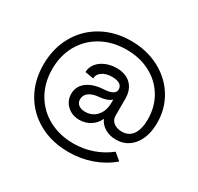

<svg xmlns="http://www.w3.org/2000/svg" viewBox="-160 -852 1184 1147"><g transform="rotate(30 431.5 -278.5)"><path d="M50 -276Q50 -387 99 -474.5Q148 -562 236 -611Q324 -660 435 -660Q542 -660 628.5 -615Q715 -570 764 -490.5Q813 -411 813 -313Q813 -218 768 -160.5Q723 -103 648 -103Q605 -103 572 -122.5Q539 -142 525 -175Q509 -139 475.5 -117.5Q442 -96 400 -96Q349 -96 315 -128Q281 -160 281 -208Q281 -259 322.5 -291Q364 -323 435 -327Q514 -331 514 -371Q514 -393 496 -405Q478 -417 444 -417Q402 -417 375.5 -399Q349 -381 349 -352L290 -362Q290 -393 310 -419.5Q330 -446 365 -461Q400 -476 441 -476Q504 -476 540 -440.5Q576 -405 576 -343V-226Q576 -197 598 -179.5Q620 -162 655 -162Q703 -162 728.5 -198.5Q754 -235 754 -303Q754 -389 713.5 -457Q673 -525 601 -563Q529 -601 437 -601Q342 -601 267 -560Q192 -519 150.5 -446Q109 -373 109 -279Q109 -185 151 -111.5Q193 -38 268.5 3Q344 44 440 44Q508 44 570 22.5Q632 1 684 -40L732 0Q673 50 598 76.5Q523 103 440 103Q326 103 237.5 55Q149 7 99.5 -79Q50 -165 50 -276ZM406 -155Q455 -155 485.5 -190Q516 -225 516 -281V-303Q492 -279 437 -274Q393 -271 368 -253Q343 -235 343 -206Q343 -182 360 -168.5Q377 -155 406 -155Z"/></g></svg>

Font: MedMera Sans
Style: Regular
Weight: 400
Designer: Kasper Nordkvist
Foundry: UNCUT.wtf
Version: Version 1.300